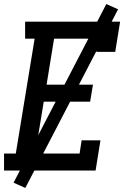

<svg xmlns="http://www.w3.org/2000/svg" viewBox="-20 -842 640 948"><path d="M0 0V-84H58L151 -651H104V-735H573L549 -586H456L466 -651H247L210 -424H439L425 -340H196L154 -84H373L383 -149H476L452 0ZM105 86 47 60 505 -822 563 -796Z"/></svg>

Font: Iosevka Etoile Medium
Style: Italic
Weight: 500
Italic angle: -9°
Designer: Belleve Invis
Foundry: Belleve Invis
Version: Version 22.1.2; ttfautohint (v1.8.4)